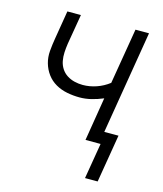

<svg xmlns="http://www.w3.org/2000/svg" viewBox="-104 -598 708 836"><g transform="rotate(15 250.0 -179.5)"><path d="M415 161H358L385 0H317L349 -196Q323 -185 296.5 -178.5Q270 -172 244 -172Q215 -172 187 -177.5Q159 -183 135.5 -196.5Q112 -210 96 -231.5Q80 -253 72.5 -279.5Q65 -306 67.5 -335Q70 -364 75 -393L96 -520H157L134 -384Q131 -364 130 -344.5Q129 -325 132.5 -306.5Q136 -288 146 -272.5Q156 -257 171.5 -247Q187 -237 205.5 -232.5Q224 -228 243 -228Q274 -228 304.5 -238.5Q335 -249 361 -269L403 -520H464L387 -55H451Z"/></g></svg>

Font: Iosevka Light
Style: Italic
Weight: 300
Italic angle: -9°
Monospace: yes
Designer: Belleve Invis
Foundry: Belleve Invis
Version: Version 32.5.0; ttfautohint (v1.8.4)